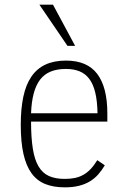

<svg xmlns="http://www.w3.org/2000/svg" viewBox="-20 -786 538 821"><path d="M112.8 -266.1Q112.8 -197.3 120.4 -150.1Q127.9 -103 144.8 -74.5Q161.6 -45.9 189.2 -33.4Q216.8 -21 256.8 -21Q280.3 -21 299.6 -24.9Q318.8 -28.8 335.7 -38.1Q352.5 -47.4 367.2 -62.7Q381.8 -78.1 396 -101.1L428.2 -79.1Q415 -57.1 399.7 -39.8Q384.3 -22.5 364 -10.3Q343.8 2 317.6 8.5Q291.5 15.1 256.8 15.1Q209 15.1 173.6 1Q138.2 -13.2 115 -44.9Q91.8 -76.7 80.3 -127.7Q68.8 -178.7 68.8 -252Q68.8 -320.8 79.8 -372.6Q90.8 -424.3 114.3 -458.5Q137.7 -492.7 174.3 -509.8Q210.9 -526.9 262.2 -526.9Q353 -526.9 396 -469.7Q439 -412.6 439 -300.8V-266.1ZM397 -301.8Q396 -354.5 387.2 -390.6Q378.4 -426.8 361.6 -449Q344.7 -471.2 319.8 -481.2Q294.9 -491.2 262.2 -491.2Q224.1 -491.2 196.8 -480Q169.4 -468.8 151.6 -445.6Q133.8 -422.4 124.3 -386.7Q114.7 -351.1 112.8 -301.8ZM268.6 -589.8 148.4 -766.1H206.5L301.3 -589.8Z"/></svg>

Font: Clear Sans Thin
Style: Regular
Weight: 250
Foundry: Intel Corporation
Version: Version 1.00